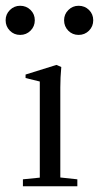

<svg xmlns="http://www.w3.org/2000/svg" viewBox="-49 -652 347 672"><path d="M-29.3 -581.1Q-29.3 -602.1 -14.4 -616.9Q0.5 -631.8 21.5 -631.8Q43 -631.8 57.9 -617.2Q72.8 -602.5 72.8 -581.1Q72.8 -559.6 57.9 -544.7Q43 -529.8 21.5 -529.8Q0 -529.8 -14.6 -544.7Q-29.3 -559.6 -29.3 -581.1ZM175.3 -581.1Q175.3 -602.1 190.2 -616.9Q205.1 -631.8 226.1 -631.8Q247.6 -631.8 262.5 -617.2Q277.3 -602.5 277.3 -581.1Q277.3 -559.6 262.5 -544.7Q247.6 -529.8 226.1 -529.8Q204.6 -529.8 189.9 -544.7Q175.3 -559.6 175.3 -581.1ZM31.2 0V-24.4L90.3 -30.3V-366.7L40.5 -378.9V-391.1L148.4 -424.8L165.5 -417.5Q162.1 -379.9 162.1 -346.2V-30.8L221.7 -24.4V0Z"/></svg>

Font: Elstob 18pt
Style: Regular
Weight: 400
Designer: Peter S. Baker
Version: Version 1.015